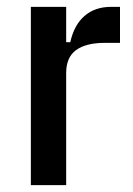

<svg xmlns="http://www.w3.org/2000/svg" viewBox="-20 -540 387 560"><path d="M70 0V-520H173V-417H185Q196 -467 226.5 -493.5Q257 -520 304 -520H330V-415H286Q231 -415 202 -394Q173 -373 173 -327V0Z"/></svg>

Font: IBM Plex Sans Cond Medm
Style: Regular
Weight: 500
Width: 3
Designer: Mike Abbink, Paul van der Laan, Pieter van Rosmalen
Foundry: Bold Monday
Version: Version 1.3